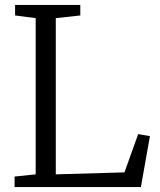

<svg xmlns="http://www.w3.org/2000/svg" viewBox="-20 -763 652 783"><path d="M125.5 -52V-689L41.5 -700V-743H307.5V-700L207.5 -689V-52L487.5 -60L543.5 -216L591.5 -208L554.5 0H39.5V-43Z"/></svg>

Font: Merriweather 7pt Light
Style: Regular
Weight: 300
Designer: Eben Sorkin
Foundry: Eben Sorkin
Version: Version 2.200;gftools[0.9.31]